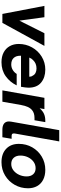

<svg xmlns="http://www.w3.org/2000/svg" viewBox="861 -1664 815 2577"><g transform="rotate(90 1268.5 -375.5)"><path d="M287 0H167L59 -564H211L257 -228L426 -564H596Z M570 -220Q570 -315 615.5 -397Q661 -479 740 -527.5Q819 -576 914 -576Q1020 -576 1088.5 -519.5Q1157 -463 1157 -350Q1156 -311 1145 -250H728V-241Q728 -183 758.5 -151Q789 -119 845 -119Q886 -119 919.5 -139.5Q953 -160 972 -192H1126Q1083 -102 1003.5 -45Q924 12 815 12Q739 12 684 -17Q629 -46 599.5 -98.5Q570 -151 570 -220ZM1010 -361Q1009 -375 1006.5 -385.5Q1004 -396 996 -406Q984 -432 958.5 -445Q933 -458 899 -458Q830 -458 787 -412Q766 -394 753 -361Z M1193 0 1293 -564H1444L1433 -500Q1470 -542 1509.5 -559Q1549 -576 1599 -576H1619L1594 -431H1563Q1497 -431 1459 -399Q1432 -377 1415.5 -341Q1399 -305 1389 -249L1345 0Z M1722 0Q1667 0 1638.5 -22.5Q1610 -45 1610 -89Q1610 -107 1613 -118L1727 -763H1878L1772 -167Q1771 -162 1771 -153Q1771 -136 1780 -130Q1789 -124 1804 -124H1843L1822 0Z M1911 -221Q1911 -319 1957 -400Q2003 -481 2082.5 -528.5Q2162 -576 2260 -576Q2336 -576 2392 -547.5Q2448 -519 2477.5 -466.5Q2507 -414 2507 -344Q2507 -247 2461 -165.5Q2415 -84 2335 -36Q2255 12 2157 12Q2043 12 1977 -51Q1911 -114 1911 -221ZM2348 -325Q2348 -380 2319 -413Q2290 -446 2238 -446Q2188 -446 2149.5 -417Q2111 -388 2089.5 -341.5Q2068 -295 2068 -242Q2068 -185 2098 -152Q2128 -119 2180 -119Q2229 -119 2267 -148.5Q2305 -178 2326.5 -225.5Q2348 -273 2348 -325Z"/></g></svg>

Font: Open Sauce One ExtraBold Italic
Style: Regular
Weight: 800
Italic angle: -10°
Designer: Alfredo Marco Pradil
Foundry: Creative Sauce Fz LLC
Version: Version 1.477